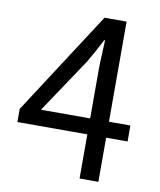

<svg xmlns="http://www.w3.org/2000/svg" viewBox="-83 -799 720 865"><g transform="rotate(10 277.5 -366.5)"><path d="M340 0V-202H20V-262L325 -733H426V-275H524V-202H426V0ZM115 -275H340V-500Q340 -527 342 -566Q344 -605 345 -633H341Q328 -607 313 -579.5Q298 -552 282 -525Z"/></g></svg>

Font: Chocolate Classical Sans
Style: Regular
Weight: 400
Designer: 田海東、宇文滿月
Foundry: Moonlit Owen
Version: Version 1.001